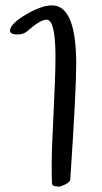

<svg xmlns="http://www.w3.org/2000/svg" viewBox="-20 -698 378 713"><path d="M173 -678Q263 -678 263 -460Q263 -360 241 -32Q240 -22 223 -13.5Q206 -5 199 -5Q176 -5 173 -15Q172 -38 172 -90Q172 -142 179 -280Q186 -418 186 -486Q186 -625 153 -625Q130 -625 82 -583Q69 -570 44 -570Q19 -570 17 -583Q17 -609 75.5 -643.5Q134 -678 173 -678Z"/></svg>

Font: Handlee
Style: Regular
Weight: 400
Designer: Joe Prince
Foundry: Joe Prince
Version: Version 1.001